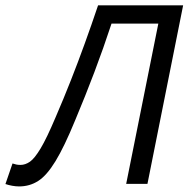

<svg xmlns="http://www.w3.org/2000/svg" viewBox="-66 -676 711 706"><path d="M4.3 9.5Q-7.3 9.5 -21 7.1Q-34.6 4.7 -46 0.7L-20 -74.9Q-13.1 -72.6 -6.4 -71.1Q0.2 -69.6 9.2 -69.6Q27.1 -69.6 44.2 -81.5Q61.2 -93.3 83.5 -130.5Q105.8 -167.7 138.2 -244.2Q168.3 -313.9 194.6 -380.8Q221 -447.7 245.5 -515.6Q270.1 -583.4 294.6 -656.3H607.4L476.2 0H398L516.2 -589.3H344.1Q314.5 -499.1 281.2 -411.1Q247.9 -323.1 210.4 -233.8Q170.2 -135.9 138.1 -83.4Q106 -30.8 74.6 -10.7Q43.2 9.5 4.3 9.5Z"/></svg>

Font: Source Sans 3
Style: Italic
Weight: 200
Italic angle: -11°
Designer: Paul D. Hunt
Foundry: Adobe
Version: Version 3.046;hotconv 1.0.118;makeotfexe 2.5.65603